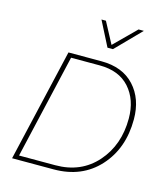

<svg xmlns="http://www.w3.org/2000/svg" viewBox="-128 -987 945 1085"><g transform="rotate(15 345.0 -444.0)"><path d="M404 -743 330 -888H356L422 -764L547 -888H578L436 -743ZM45 0 198 -660H391Q515 -660 584 -585Q653 -510 653 -390Q653 -220 553 -110Q453 0 288 0ZM79 -25H291Q441 -25 532.5 -128.5Q624 -232 624 -387Q624 -497 562.5 -566Q501 -635 387 -635H220Z"/></g></svg>

Font: Elaine Sans ExtraLight
Style: Italic
Weight: 275
Italic angle: -13°
Designer: Wei Huang
Foundry: Wei Huang
Version: Version 2.001;December 24, 2019;FontCreator 12.0.0.2547 64-b